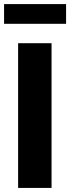

<svg xmlns="http://www.w3.org/2000/svg" viewBox="-21 -922 344 942"><path d="M-1 -805.2V-901.9H303.2V-805.2ZM67.9 0V-710H231.9V0Z"/></svg>

Font: Raleway-v4020 ExtraBold
Style: Regular
Weight: 800
Designer: Matt McInerney, Pablo Impallari, Rodrigo Fuenzalida
Foundry: Matt McInerney, Pablo Impallari, Rodrigo Fuenzalida
Version: Version 4.020;PS 004.020;hotconv 1.0.88;makeotf.lib2.5.64775